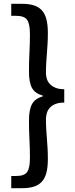

<svg xmlns="http://www.w3.org/2000/svg" viewBox="-20 -869 395 1007"><path d="M39 54V118H95Q130 118 155.5 110.5Q181 103 198 85.5Q215 68 223 38.5Q231 9 231 -35Q231 -65 229.5 -91Q228 -117 226 -142Q224 -167 222.5 -191.5Q221 -216 221 -244Q221 -260 225.5 -275.5Q230 -291 241 -303.5Q252 -316 270.5 -323.5Q289 -331 317 -331V-401Q289 -401 270.5 -409Q252 -417 241 -429Q230 -441 225.5 -456Q221 -471 221 -486Q221 -514 222.5 -539Q224 -564 226 -589Q228 -614 229.5 -640Q231 -666 231 -696Q231 -740 223 -769.5Q215 -799 198 -816.5Q181 -834 155.5 -841.5Q130 -849 95 -849H39V-786H65Q108 -786 122.5 -764.5Q137 -743 137 -690Q137 -641 134.5 -595.5Q132 -550 132 -493Q132 -435 148.5 -406.5Q165 -378 204 -368V-363Q165 -353 148.5 -324Q132 -295 132 -238Q132 -181 134.5 -135.5Q137 -90 137 -41Q137 12 122.5 33Q108 54 65 54Z"/></svg>

Font: Alpha Sans Medium
Style: Regular
Weight: 500
Designer: [Spoqa Han Sans Neo] Dong-huui Kim  Younghwa Kang  Yujin Lee  [Noto Sans] Ryoko NISHIZUKA  (kana & ideographs); Paul D. 
Foundry: Spoqa (http://www.spoqa-han-sans.com)
Version: Version 1.100;hotconv 1.0.109;makeotfexe 2.5.65596